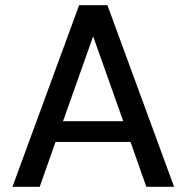

<svg xmlns="http://www.w3.org/2000/svg" viewBox="-20 -720 718 740"><path d="M28 0 285 -700H394L651 0H544L483 -173H194L133 0ZM339 -580 223 -253H455Z"/></svg>

Font: DM Sans Medium
Style: Regular
Weight: 500
Designer: Colophon Foundry, Jonny Pinhorn
Foundry: Colophon Foundry
Version: Version 4.004; ttfautohint (v1.8.4.7-5d5b)